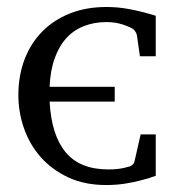

<svg xmlns="http://www.w3.org/2000/svg" viewBox="-20 -514 495 546"><path d="M422.9 -14.2Q402.8 -6.3 379.9 -1Q360.4 4.4 335 8.3Q309.6 12.2 282.2 12.2Q220.2 12.2 173.6 -9.8Q127 -31.7 95.5 -67.6Q64 -103.5 48.1 -149.4Q32.2 -195.3 32.2 -243.2Q32.2 -298.8 49.8 -345Q67.4 -391.1 100.1 -424.3Q132.8 -457.5 179 -475.8Q225.1 -494.1 282.2 -494.1Q298.8 -494.1 314.9 -492.7Q331.1 -491.2 348.1 -488Q365.2 -484.9 383.5 -480.2Q401.9 -475.6 422.9 -469.2V-354H377.9L369.1 -415Q367.7 -420.4 364 -425.5Q360.4 -430.7 356 -433.1Q352.1 -435.1 345.7 -438Q339.4 -440.9 330.6 -443.8Q321.8 -446.8 310.1 -449Q298.3 -451.2 283.2 -451.2Q248 -451.2 219 -439.9Q189.9 -428.7 168.9 -405.8Q147.9 -382.8 135.5 -348.1Q123 -313.5 121.1 -267.1H306.2V-225.1H121.1Q126 -130.4 166.5 -81.3Q207 -32.2 288.1 -32.2Q302.2 -32.2 313.5 -33.4Q324.7 -34.7 333 -36.6Q342.3 -38.6 350.1 -41Q361.3 -46.4 362.8 -56.2L379.9 -131.8H422.9Z"/></svg>

Font: Charis SIL Cyr
Style: Regular
Weight: 400
Foundry: SIL International
Version: Version 5.000